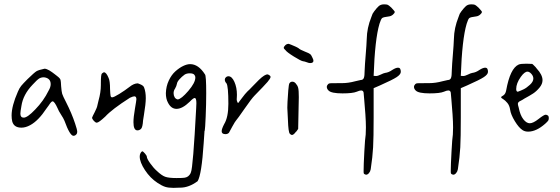

<svg xmlns="http://www.w3.org/2000/svg" viewBox="-20 -740 2618 897"><path d="M340.8 -124Q340.8 -133.8 331.1 -162.1Q315.4 -210 289.1 -261.7Q273.4 -292 270.5 -301.8Q267.6 -311.5 265.6 -336.9Q264.6 -361.3 262.7 -367.2Q260.7 -373 253.9 -378.9Q252.9 -379.9 246.1 -385.3Q239.3 -390.6 234.9 -394Q230.5 -397.5 223.1 -402.8Q215.8 -408.2 210.4 -411.1Q205.1 -414.1 199.2 -416.5Q193.4 -418.9 189.5 -418.9Q188.5 -418.9 187.5 -418.9Q160.2 -413.1 150.4 -407.2Q140.6 -401.4 108.4 -370.1Q87.9 -349.6 79.1 -338.9Q70.3 -328.1 63.5 -311.5Q34.2 -245.1 34.2 -200.2Q34.2 -185.5 37.1 -172.9Q44.9 -143.6 80.1 -143.6Q99.6 -143.6 121.1 -155.3Q159.2 -175.8 197.3 -233.4Q201.2 -238.3 208 -248Q219.7 -266.6 225.6 -266.6Q234.4 -266.6 249 -234.4Q253.9 -221.7 265.1 -204.6Q276.4 -187.5 281.2 -175.8Q306.6 -105.5 323.2 -105.5Q325.2 -105.5 328.6 -106.4Q332 -107.4 336.4 -111.8Q340.8 -116.2 340.8 -124ZM75.2 -209Q75.2 -217.8 80.1 -245.1Q87.9 -297.9 131.8 -343.8Q153.3 -367.2 162.6 -373Q171.9 -378.9 185.5 -378.9Q185.5 -378.9 185.5 -378.9Q216.8 -375 216.8 -346.7Q216.8 -333 207 -316.4Q183.6 -268.6 144.5 -228.5Q108.4 -190.4 90.8 -190.4Q75.2 -190.4 75.2 -209Z M494.1 -324.2Q494.1 -362.3 487.3 -376Q476.6 -402.3 465.8 -402.3Q462.9 -402.3 456.1 -396.5Q451.2 -392.6 451.2 -350.6Q451.2 -346.7 451.2 -342.8Q451.2 -308.6 440.4 -270.5Q437.5 -256.8 435.5 -250Q433.6 -237.3 422.9 -216.8Q412.1 -196.3 410.2 -190.4Q410.2 -184.6 417.5 -176.3Q424.8 -168 430.7 -167H432.6Q441.4 -167 471.7 -195.3Q502.9 -229.5 586.9 -283.2Q601.6 -290 607.4 -290Q617.2 -290 617.2 -276.4Q617.2 -271.5 610.4 -231.9Q603.5 -192.4 603.5 -168.9Q603.5 -130.9 622.1 -130.9Q630.9 -130.9 638.7 -137.7Q646.5 -145.5 648.4 -177.7Q649.4 -185.5 652.3 -202.1Q661.1 -254.9 661.1 -281.2Q661.1 -310.5 653.3 -331.1Q651.4 -336.9 645.5 -340.8Q639.6 -344.7 632.8 -347.2Q626 -349.6 624 -350.6Q605.5 -350.6 585 -334Q563.5 -317.4 537.6 -301.3Q511.7 -285.2 503.9 -285.2Q498 -285.2 496.6 -292.5Q495.1 -299.8 494.1 -324.2Z M868.2 -440.4Q853.5 -440.4 835.4 -431.6Q817.4 -422.9 799.3 -406.7Q781.2 -390.6 768.6 -363.8Q755.9 -336.9 754.9 -304.7Q754.9 -278.3 764.6 -260.7Q779.3 -231.4 804.7 -231.4Q832 -231.4 866.2 -264.6Q882.8 -282.2 889.6 -282.2Q897.5 -282.2 897.5 -257.8Q897.5 -249 896.5 -234.4Q881.8 43 872.1 64.5Q869.1 75.2 858.4 84Q851.6 88.9 842.3 90.3Q833 91.8 804.7 91.8Q768.6 91.8 752 85.9Q735.4 80.1 712.9 58.6Q697.3 44.9 681.6 22.9Q666 1 666 -7.8Q666 -12.7 657.2 -22.9Q648.4 -33.2 644.5 -33.2Q644.5 -33.2 641.6 -31.2Q638.7 -29.3 635.7 -22.9Q632.8 -16.6 632.8 -8.8Q632.8 17.6 657.2 54.7Q681.6 91.8 715.8 114.3Q736.3 127.9 751.5 132.8Q766.6 137.7 790 137.7Q801.8 137.7 819.3 136.7Q820.3 136.7 822.3 136.7Q862.3 136.7 903.3 106.4Q921.9 76.2 931.6 -71.3Q934.6 -112.3 935.5 -128.9Q935.5 -128.9 936.5 -128.9Q938.5 -138.7 940.9 -195.3Q943.4 -252 943.4 -304.7Q943.4 -387.7 937.5 -392.6Q907.2 -440.4 868.2 -440.4ZM866.2 -397.5Q883.8 -397.5 888.7 -389.6Q892.6 -384.8 892.6 -377.9Q892.6 -353.5 859.9 -315.4Q827.1 -277.3 810.5 -275.4Q800.8 -277.3 795.9 -285.6Q791 -293.9 791 -304.7Q791 -316.4 797.9 -326.2Q804.7 -337.9 806.6 -348.6Q807.6 -357.4 818.4 -369.6Q829.1 -381.8 842.8 -391.6Q852.5 -397.5 866.2 -397.5Z M1085.9 -276.4Q1085.9 -278.3 1086.4 -284.2Q1086.9 -290 1086.9 -296.9Q1086.9 -331.1 1075.2 -357.4Q1063.5 -383.8 1046.9 -383.8Q1040 -383.8 1035.2 -378.9Q1030.3 -374 1030.3 -368.2Q1030.3 -358.4 1038.1 -350.6Q1046.9 -336.9 1046.9 -254.9Q1046.9 -192.4 1027.3 -160.2Q1015.6 -137.7 1015.6 -127Q1015.6 -113.3 1033.2 -113.3Q1043.9 -113.3 1049.8 -120.1Q1051.8 -124 1065.4 -148.9Q1079.1 -173.8 1084 -178.7Q1088.9 -183.6 1122.1 -231.4Q1155.3 -279.3 1168.9 -293Q1215.8 -340.8 1230 -357.4Q1244.1 -374 1244.1 -380.9Q1244.1 -384.8 1238.3 -388.7Q1232.4 -392.6 1228.5 -392.6Q1224.6 -392.6 1213.9 -386.7Q1203.1 -379.9 1189.5 -366.7Q1175.8 -353.5 1159.7 -336.4Q1143.6 -319.3 1135.7 -312.5Q1125 -301.8 1111.3 -283.2Q1097.7 -264.6 1092.8 -258.8H1091.8Q1091.8 -258.8 1091.8 -258.8Q1091.8 -258.8 1090.3 -260.7Q1088.9 -262.7 1087.4 -267.1Q1085.9 -271.5 1085.9 -276.4Z M1313.5 -505.9Q1320.3 -496.1 1352.5 -476.1Q1384.8 -456.1 1394.5 -454.1Q1403.3 -453.1 1413.1 -449.2Q1422.9 -445.3 1428.7 -445.3Q1444.3 -445.3 1444.3 -456.1Q1444.3 -461.9 1439.5 -470.7Q1434.6 -482.4 1429.7 -486.8Q1424.8 -491.2 1404.3 -499Q1381.8 -507.8 1375 -514.6Q1369.1 -518.6 1359.4 -522.9Q1349.6 -527.3 1339.8 -531.2Q1330.1 -535.2 1329.1 -535.2Q1319.3 -535.2 1312.5 -528.3Q1305.7 -521.5 1305.7 -516.6Q1305.7 -512.7 1313.5 -505.9ZM1361.3 -350.6Q1354.5 -358.4 1345.7 -358.4Q1336.9 -358.4 1332 -350.6Q1329.1 -345.7 1326.7 -316.9Q1324.2 -288.1 1323.2 -264.6Q1322.3 -241.2 1322.3 -236.3Q1322.3 -227.5 1325.2 -178.7Q1327.1 -122.1 1334 -115.2Q1339.8 -109.4 1343.8 -109.4Q1351.6 -109.4 1362.3 -124Q1363.3 -123 1373 -137.7Q1376 -267.6 1376 -286.1Q1376 -318.4 1373 -329.6Q1370.1 -340.8 1361.3 -350.6Z M1689.5 -144.5Q1689.5 -124 1688.5 -111.3Q1685.5 -94.7 1682.1 -31.7Q1678.7 31.2 1678.7 59.6Q1678.7 68.4 1679.7 70.3Q1680.7 72.3 1683.1 73.7Q1685.5 75.2 1688 75.7Q1690.4 76.2 1690.4 76.2Q1697.3 76.2 1703.6 68.8Q1710 61.5 1711.9 50.8Q1720.7 -6.8 1723.1 -51.8Q1725.6 -96.7 1725.6 -191.4V-192.4V-193.4V-194.3V-195.3V-196.3V-197.3V-198.2V-199.2V-200.2V-201.2V-202.1V-203.1V-204.1V-205.1V-206.1V-207V-208V-209V-210V-210.9V-211.9V-212.9V-214.8V-215.8V-216.8V-217.8V-218.8V-219.7V-220.7V-221.7V-222.7V-223.6V-225.6V-226.6V-227.5V-228.5V-229.5V-231.4V-232.4V-233.4V-235.4V-236.3V-237.3V-239.3V-240.2V-241.2V-243.2V-244.1V-245.1V-247.1V-248V-250V-251V-252V-253.9V-254.9V-256.8V-257.8V-259.8V-260.7V-262.7V-263.7V-265.6V-267.6V-268.6V-270.5V-271.5V-273.4V-274.4V-276.4V-278.3V-279.3V-281.2V-283.2V-284.2V-286.1V-288.1V-289.1V-291V-293V-294.9V-295.9V-297.9V-299.8V-301.8V-302.7V-304.7V-306.6V-308.6V-310.5V-311.5V-313.5V-315.4V-317.4V-319.3V-328.1Q1735.4 -332 1754.9 -340.8Q1814.5 -367.2 1833.5 -379.9Q1852.5 -392.6 1852.5 -404.3Q1852.5 -423.8 1839.8 -423.8Q1829.1 -423.8 1812.5 -413.1Q1795.9 -401.4 1779.3 -399.4Q1772.5 -398.4 1758.8 -391.6Q1745.1 -384.8 1736.3 -384.8Q1731.4 -384.8 1725.6 -385.7Q1731.4 -556.6 1752.9 -628.9Q1759.8 -651.4 1765.6 -655.8Q1771.5 -660.2 1795.9 -663.1Q1806.6 -664.1 1815.4 -671.4Q1824.2 -678.7 1824.2 -684.6Q1824.2 -687.5 1808.6 -704.1Q1796.9 -714.8 1792 -717.3Q1787.1 -719.7 1774.4 -719.7Q1758.8 -719.7 1749.5 -711.4Q1740.2 -703.1 1728.5 -687.5Q1723.6 -679.7 1720.7 -675.8Q1718.8 -670.9 1714.8 -660.2Q1694.3 -609.4 1693.4 -558.6Q1692.4 -530.3 1688.5 -484.4Q1684.6 -438.5 1683.6 -411.1Q1683.6 -384.8 1679.7 -375.5Q1675.8 -366.2 1665 -366.2Q1655.3 -364.3 1639.6 -360.4Q1607.4 -351.6 1578.1 -351.6Q1571.3 -351.6 1564.5 -351.6Q1531.2 -351.6 1523.4 -351.1Q1515.6 -350.6 1512.7 -346.7Q1506.8 -340.8 1506.8 -334Q1506.8 -325.2 1514.6 -317.4Q1527.3 -303.7 1580.1 -303.7Q1627.9 -303.7 1646.5 -311.5Q1660.2 -317.4 1667 -317.4Q1676.8 -317.4 1678.7 -307.6Q1678.7 -304.7 1681.6 -273.9Q1684.6 -243.2 1687 -206.5Q1689.5 -169.9 1689.5 -144.5Z M2096.7 -144.5Q2096.7 -124 2095.7 -111.3Q2092.8 -94.7 2089.4 -31.7Q2085.9 31.2 2085.9 59.6Q2085.9 68.4 2086.9 70.3Q2087.9 72.3 2090.3 73.7Q2092.8 75.2 2095.2 75.7Q2097.7 76.2 2097.7 76.2Q2104.5 76.2 2110.8 68.8Q2117.2 61.5 2119.1 50.8Q2127.9 -6.8 2130.4 -51.8Q2132.8 -96.7 2132.8 -191.4V-192.4V-193.4V-194.3V-195.3V-196.3V-197.3V-198.2V-199.2V-200.2V-201.2V-202.1V-203.1V-204.1V-205.1V-206.1V-207V-208V-209V-210V-210.9V-211.9V-212.9V-214.8V-215.8V-216.8V-217.8V-218.8V-219.7V-220.7V-221.7V-222.7V-223.6V-225.6V-226.6V-227.5V-228.5V-229.5V-231.4V-232.4V-233.4V-235.4V-236.3V-237.3V-239.3V-240.2V-241.2V-243.2V-244.1V-245.1V-247.1V-248V-250V-251V-252V-253.9V-254.9V-256.8V-257.8V-259.8V-260.7V-262.7V-263.7V-265.6V-267.6V-268.6V-270.5V-271.5V-273.4V-274.4V-276.4V-278.3V-279.3V-281.2V-283.2V-284.2V-286.1V-288.1V-289.1V-291V-293V-294.9V-295.9V-297.9V-299.8V-301.8V-302.7V-304.7V-306.6V-308.6V-310.5V-311.5V-313.5V-315.4V-317.4V-319.3V-328.1Q2142.6 -332 2162.1 -340.8Q2221.7 -367.2 2240.7 -379.9Q2259.8 -392.6 2259.8 -404.3Q2259.8 -423.8 2247.1 -423.8Q2236.3 -423.8 2219.7 -413.1Q2203.1 -401.4 2186.5 -399.4Q2179.7 -398.4 2166 -391.6Q2152.3 -384.8 2143.6 -384.8Q2138.7 -384.8 2132.8 -385.7Q2138.7 -556.6 2160.2 -628.9Q2167 -651.4 2172.9 -655.8Q2178.7 -660.2 2203.1 -663.1Q2213.9 -664.1 2222.7 -671.4Q2231.4 -678.7 2231.4 -684.6Q2231.4 -687.5 2215.8 -704.1Q2204.1 -714.8 2199.2 -717.3Q2194.3 -719.7 2181.6 -719.7Q2166 -719.7 2156.7 -711.4Q2147.5 -703.1 2135.7 -687.5Q2130.9 -679.7 2127.9 -675.8Q2126 -670.9 2122.1 -660.2Q2101.6 -609.4 2100.6 -558.6Q2099.6 -530.3 2095.7 -484.4Q2091.8 -438.5 2090.8 -411.1Q2090.8 -384.8 2086.9 -375.5Q2083 -366.2 2072.3 -366.2Q2062.5 -364.3 2046.9 -360.4Q2014.6 -351.6 1985.4 -351.6Q1978.5 -351.6 1971.7 -351.6Q1938.5 -351.6 1930.7 -351.1Q1922.9 -350.6 1919.9 -346.7Q1914.1 -340.8 1914.1 -334Q1914.1 -325.2 1921.9 -317.4Q1934.6 -303.7 1987.3 -303.7Q2035.2 -303.7 2053.7 -311.5Q2067.4 -317.4 2074.2 -317.4Q2084 -317.4 2085.9 -307.6Q2085.9 -304.7 2088.9 -273.9Q2091.8 -243.2 2094.2 -206.5Q2096.7 -169.9 2096.7 -144.5Z M2529.3 -204.1Q2521.5 -204.1 2496.1 -184.1Q2470.7 -164.1 2455.1 -164.1Q2439.5 -164.1 2424.8 -183.1Q2410.2 -202.1 2403.3 -237.3Q2399.4 -250 2399.4 -254.9Q2399.4 -263.7 2413.1 -269.5Q2422.9 -274.4 2429.7 -279.3Q2455.1 -293 2470.7 -303.2Q2486.3 -313.5 2500.5 -330.6Q2514.6 -347.7 2514.6 -365.2Q2514.6 -390.6 2487.3 -419.9Q2487.3 -420.9 2481.9 -426.8Q2476.6 -432.6 2471.2 -437.5Q2465.8 -442.4 2465.8 -441.4Q2439.5 -442.4 2439.5 -442.4Q2412.1 -442.4 2403.3 -438.5Q2363.3 -420.9 2344.7 -317.4Q2341.8 -300.8 2331.1 -293.9Q2321.3 -289.1 2321.3 -285.2Q2321.3 -282.2 2330.6 -276.9Q2339.8 -271.5 2350.1 -259.3Q2360.4 -247.1 2363.3 -227.5Q2366.2 -205.1 2385.3 -173.8Q2404.3 -142.6 2421.9 -131.8Q2432.6 -125 2447.3 -125Q2485.4 -125 2527.3 -162.1Q2538.1 -171.9 2541 -176.3Q2543.9 -180.7 2543.9 -187.5Q2543.9 -199.2 2538.1 -201.2Q2533.2 -204.1 2529.3 -204.1ZM2444.3 -405.3Q2453.1 -405.3 2462.4 -395Q2471.7 -384.8 2471.7 -373Q2471.7 -358.4 2455.6 -343.8Q2439.5 -329.1 2426.3 -322.8Q2413.1 -316.4 2399.4 -311.5Q2391.6 -311.5 2391.6 -324.2Q2391.6 -350.6 2413.1 -380.9Q2430.7 -405.3 2444.3 -405.3Z"/></svg>

Font: 辰宇落雁體 Thin
Style: Regular
Weight: 100
Designer: Written by Liu, Wei-Chen; Created by Wang, Li-Yu.
Foundry: New Value
Version: Version 1.000